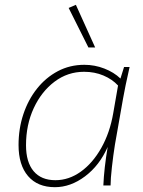

<svg xmlns="http://www.w3.org/2000/svg" viewBox="-20 -770 594 797"><path d="M208 7Q136 7 96.5 -39Q57 -85 57 -168Q57 -236 77 -296Q97 -356 133.5 -402Q170 -448 220 -474.5Q270 -501 330 -501Q373 -501 413 -485.5Q453 -470 480 -444L495 -492H518Q508 -449 501.5 -416.5Q495 -384 491 -362L457 -169Q450 -125 444.5 -76Q439 -27 439 0H409Q412 -71 427 -160Q393 -83 333 -38Q273 7 208 7ZM210 -22Q266 -22 315.5 -57.5Q365 -93 400.5 -156Q436 -219 450 -300L470 -415Q446 -441 409.5 -456.5Q373 -472 329 -472Q261 -472 206.5 -431Q152 -390 120 -321Q88 -252 88 -167Q88 -97 119.5 -59.5Q151 -22 210 -22ZM347 -573 265 -737 295 -750 375 -573Z"/></svg>

Font: Livvic Thin
Style: Italic
Weight: 250
Italic angle: -10°
Designer: Jacques Le Bailly, Baron von Fonthausen
Version: Version 1.001; ttfautohint (v1.8.2)